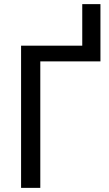

<svg xmlns="http://www.w3.org/2000/svg" viewBox="-20 -909 529 929"><path d="M378 -688V-889H466V-612H175V0H82V-688Z"/></svg>

Font: Libra Sans
Style: Regular
Weight: 400
Foundry: Context Ltd
Version: Version 1.000; ttfautohint (v1.3)